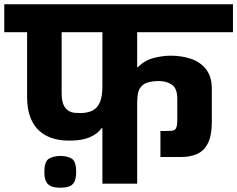

<svg xmlns="http://www.w3.org/2000/svg" viewBox="-56 -861 1112 900"><path d="M227 19Q206 19 189 14Q172 9 162 -6.5Q152 -22 152 -55Q152 -105 174 -117.5Q196 -130 227 -130Q259 -130 280 -117.5Q301 -105 301 -55Q301 -22 291.5 -6.5Q282 9 265 14Q248 19 227 19ZM424 0V-260H420Q407 -242 386.5 -229Q366 -216 338 -209Q310 -202 272 -202Q231 -201 194.5 -211.5Q158 -222 130.5 -245.5Q103 -269 87 -309Q71 -349 71 -407V-710H-36V-841H1036V-710H587V-546H590Q622 -578 663.5 -589Q705 -600 745 -600Q796 -600 840 -585Q884 -570 910.5 -535.5Q937 -501 937 -444V-292Q937 -228 919.5 -191.5Q902 -155 869.5 -140Q837 -125 793 -125H745H714Q710 -125 705.5 -125Q701 -125 696 -125V-247H725Q739 -247 748.5 -248Q758 -249 763.5 -253Q769 -257 772 -267.5Q775 -278 775 -296V-398Q775 -448 748.5 -465Q722 -482 684 -481Q638 -480 617.5 -465.5Q597 -451 592 -428.5Q587 -406 587 -379V0ZM233 -425Q233 -389 242 -369.5Q251 -350 265.5 -341.5Q280 -333 296 -332Q312 -331 325 -331Q358 -332 380 -344Q402 -356 413 -383.5Q424 -411 424 -456V-710H233Z"/></svg>

Font: Matangi Black
Style: Regular
Weight: 900
Designer: Prashant Pant
Foundry: The Graphic Ant
Version: Version 3.002